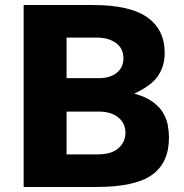

<svg xmlns="http://www.w3.org/2000/svg" viewBox="-20 -743 731 763"><path d="M74 0V-723H349.5Q496.5 -723 565.5 -674Q634.5 -625 634.5 -532.5Q634.5 -481 608.2 -441.8Q582 -402.5 513.5 -371Q559.5 -358.5 587.2 -338Q615 -317.5 628.8 -293.5Q642.5 -269.5 647 -244.5Q651.5 -219.5 651.5 -196.5Q651.5 -96 584 -48Q516.5 0 363.5 0ZM244.5 -129.5H369Q423 -129.5 450.8 -154.2Q478.5 -179 478.5 -215.5Q478.5 -241.5 465.2 -260.2Q452 -279 428.8 -289.2Q405.5 -299.5 375 -299.5H244.5ZM244.5 -432.5H375Q395.5 -432.5 412.5 -437.5Q429.5 -442.5 442.5 -452.5Q455.5 -462.5 463 -477.2Q470.5 -492 470.5 -511Q470.5 -550.5 441 -572Q411.5 -593.5 367 -593.5H244.5Z"/></svg>

Font: Public Sans ExtraBold
Style: Regular
Weight: 800
Designer: The Public Sans Project Authors: Dan O. Williams and USWDS (Libre Franklin designed by Pablo Impallari and Rodrigo Fuenz
Version: Version 1.007